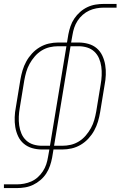

<svg xmlns="http://www.w3.org/2000/svg" viewBox="-20 -755 640 980"><path d="M0 205V186H66Q84 186 103 182.5Q122 179 140 171Q158 163 173 149.5Q188 136 199 119Q210 102 216 84Q222 66 225 47L232 8H194Q168 8 144 1Q120 -6 101.5 -21.5Q83 -37 72.5 -59.5Q62 -82 58 -106.5Q54 -131 55 -157Q56 -183 61 -208L84 -348Q88 -372 95 -395.5Q102 -419 114 -441Q126 -463 143.5 -482Q161 -501 183 -514Q205 -527 229 -532.5Q253 -538 277 -538H322L329 -580Q333 -601 340 -621.5Q347 -642 359.5 -660.5Q372 -679 389 -694Q406 -709 426 -718.5Q446 -728 467.5 -731.5Q489 -735 510 -735H575V-716H510Q491 -716 472 -712.5Q453 -709 435.5 -701Q418 -693 402.5 -679.5Q387 -666 376 -649Q365 -632 359 -614Q353 -596 350 -577L343 -538H381Q407 -538 431.5 -531Q456 -524 474 -508.5Q492 -493 502.5 -470.5Q513 -448 517 -423.5Q521 -399 520 -373Q519 -347 514 -322L491 -182Q487 -158 480 -134.5Q473 -111 461 -89Q449 -67 431.5 -48Q414 -29 392 -16Q370 -3 346 2.5Q322 8 298 8H253L246 50Q242 71 235 91.5Q228 112 216 130.5Q204 149 186.5 164Q169 179 149 188.5Q129 198 107.5 201.5Q86 205 66 205ZM194 -11H235L319 -519H277Q255 -519 233.5 -514Q212 -509 192.5 -497Q173 -485 157.5 -467Q142 -449 131 -429Q120 -409 114 -388Q108 -367 104 -345L81 -205Q77 -183 76 -160Q75 -137 78 -115Q81 -93 89.5 -73Q98 -53 113.5 -38.5Q129 -24 150 -17.5Q171 -11 194 -11ZM298 -11Q320 -11 341.5 -16Q363 -21 382.5 -33Q402 -45 417.5 -63Q433 -81 444 -101Q455 -121 461 -142Q467 -163 471 -185L494 -325Q498 -347 499 -370Q500 -393 497 -415Q494 -437 485.5 -457Q477 -477 461.5 -491.5Q446 -506 425 -512.5Q404 -519 381 -519H340L256 -11Z"/></svg>

Font: Iosevka Curly Thin Extended
Style: Italic
Weight: 100
Width: 7
Italic angle: -9°
Monospace: yes
Designer: Belleve Invis
Foundry: Belleve Invis
Version: Version 11.1.0; ttfautohint (v1.8.3)